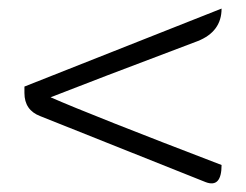

<svg xmlns="http://www.w3.org/2000/svg" viewBox="-20 -597 575 448"><path d="M497 -212Q497 -158 460 -172L74 -326Q37 -340 37 -380V-395L497 -577Q497 -523 441 -501Q192 -407 98 -370Q194 -328 497 -212Z"/></svg>

Font: Swei Half Moon CJK SC
Style: Light
Weight: 300
Version: Version 2.071